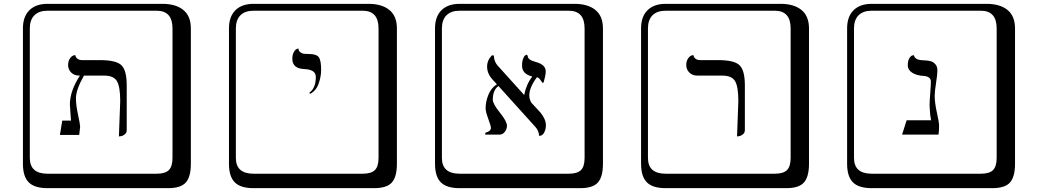

<svg xmlns="http://www.w3.org/2000/svg" viewBox="-20 -774 5438 1006"><path d="M603 -59.1 609.9 -244.1Q609.9 -320.3 592.5 -349.1Q575.2 -377.9 525.9 -377.9H419.9Q377.9 -303.7 377.9 -258.8Q377.9 -223.6 388.9 -172.9Q399.9 -122.1 399.9 -109.9L395 -66.9H293.9L306.2 -142.1H352.1Q351.1 -156.2 348.6 -189.7Q346.2 -223.1 346.2 -226.1Q346.2 -297.9 398.9 -377.9H395Q369.1 -377.9 353 -394Q336.9 -410.2 336.9 -433.1Q336.9 -454.1 346.4 -467.5Q356 -481 365.2 -483.4L374 -485.8Q379.9 -459 411.1 -459H504.9Q587.9 -459 616 -432.4Q644 -405.8 644 -326.2V-92.8Q644 -78.6 634 -70.3Q624 -62 613.3 -60.5ZM229 -717.8Q184.1 -717.8 160.2 -693.8Q136.2 -669.9 136.2 -625V53.2Q136.2 136.2 229 136.2H800.8Q845.7 136.2 864.7 117.2Q883.8 98.1 883.8 53.2V-625Q883.8 -717.8 800.8 -717.8ZM980 84Q980 152.8 953.4 182.4Q926.8 211.9 860.8 211.9H229Q161.1 211.9 130.6 181.4Q100.1 150.9 100.1 84V-625Q100.1 -687 134 -720.5Q168 -753.9 229 -753.9H831.1Q900.9 -753.9 940.4 -721.9Q980 -689.9 980 -625Z M1605.5 -282.2 1600.6 -288.1Q1634.8 -312 1634.8 -371.1Q1634.8 -409.2 1575.7 -412.1Q1511.7 -414.1 1511.7 -465.8Q1511.7 -487.8 1519.8 -501.5Q1527.8 -515.1 1535.6 -517.6L1543.5 -520Q1544.4 -506.8 1554 -500Q1563.5 -493.2 1572 -492.2Q1580.6 -491.2 1596.7 -491.2Q1636.7 -491.2 1649.7 -475.1Q1662.6 -459 1662.6 -408.2Q1662.6 -374 1650.1 -337.2Q1637.7 -300.3 1605.5 -282.2ZM1308.6 -717.8Q1263.7 -717.8 1239.7 -693.8Q1215.8 -669.9 1215.8 -625V53.2Q1215.8 136.2 1308.6 136.2H1880.4Q1925.3 136.2 1944.3 117.2Q1963.4 98.1 1963.4 53.2V-625Q1963.4 -717.8 1880.4 -717.8ZM2059.6 84Q2059.6 152.8 2033 182.4Q2006.3 211.9 1940.4 211.9H1308.6Q1240.7 211.9 1210.2 181.4Q1179.7 150.9 1179.7 84V-625Q1179.7 -687 1213.6 -720.5Q1247.6 -753.9 1308.6 -753.9H1910.6Q1980.5 -753.9 2020 -721.9Q2059.6 -689.9 2059.6 -625Z M2839.4 -399.9Q2839.4 -388.7 2836.2 -373.8Q2833 -358.9 2830.1 -348.9Q2827.1 -338.9 2825.2 -338.9Q2822.3 -338.9 2812.7 -353.5Q2803.2 -368.2 2793 -369.1Q2752.9 -314.9 2753.4 -273.9Q2753.4 -254.4 2763.7 -236.3L2811 -185.1Q2839.8 -150.9 2840.3 -118.2Q2840.3 -97.2 2831.3 -79.6Q2822.3 -62 2805.2 -62Q2802.2 -90.8 2785.2 -108.9L2591.8 -323.2Q2562.5 -303.2 2562 -252Q2562 -230 2599.1 -184.1Q2636.2 -138.2 2636.2 -115.2Q2636.2 -97.2 2624.8 -83Q2613.3 -68.8 2599.1 -68.8H2522.9Q2522.9 -69.8 2522.5 -70.8Q2522 -71.8 2522 -73.2Q2522 -78.1 2527.3 -80.1Q2537.1 -82 2544.7 -88.6Q2552.2 -95.2 2552.2 -104Q2552.2 -113.8 2538.3 -151.4Q2524.4 -189 2524.4 -207Q2524.4 -240.7 2538.6 -276.6Q2552.7 -312.5 2583.5 -332.5L2560.1 -357.9Q2532.2 -388.7 2532.2 -424.8Q2532.2 -458 2557.1 -483.9H2567.4Q2568.4 -453.1 2585.9 -432.1L2725.1 -277.8L2726.6 -276.9Q2737.8 -333 2769 -373Q2714.8 -386.7 2715.3 -430.2Q2715.3 -453.1 2721.2 -467.5Q2727.1 -481.9 2733.9 -484.9L2740.2 -487.8Q2745.1 -483.9 2745.6 -477.1Q2746.1 -470.2 2754.6 -463.1Q2763.2 -456.1 2791 -448.2Q2839.4 -434.1 2839.4 -399.9ZM2388.2 -717.8Q2343.3 -717.8 2319.3 -693.8Q2295.4 -669.9 2295.4 -625V53.2Q2295.4 136.2 2388.2 136.2H2960Q3004.9 136.2 3023.9 117.2Q3043 98.1 3043 53.2V-625Q3043 -717.8 2960 -717.8ZM3139.2 84Q3139.2 152.8 3112.5 182.4Q3085.9 211.9 3020 211.9H2388.2Q2320.3 211.9 2289.8 181.4Q2259.3 150.9 2259.3 84V-625Q2259.3 -687 2293.2 -720.5Q2327.1 -753.9 2388.2 -753.9H2990.2Q3060.1 -753.9 3099.6 -721.9Q3139.2 -689.9 3139.2 -625Z M3841.8 -59.1 3848.6 -244.1Q3848.6 -320.3 3831.3 -349.1Q3814 -377.9 3764.6 -377.9H3633.8Q3607.9 -377.9 3591.8 -394Q3575.7 -410.2 3575.7 -433.1Q3575.7 -454.1 3585.2 -467.5Q3594.7 -481 3604 -483.4L3612.8 -485.8Q3618.7 -459 3649.9 -459H3743.7Q3826.7 -459 3854.7 -432.4Q3882.8 -405.8 3882.8 -326.2V-92.8Q3882.8 -78.6 3872.8 -70.3Q3862.8 -62 3852.1 -60.5ZM3467.8 -717.8Q3422.9 -717.8 3398.9 -693.8Q3375 -669.9 3375 -625V53.2Q3375 136.2 3467.8 136.2H4039.6Q4084.5 136.2 4103.5 117.2Q4122.6 98.1 4122.6 53.2V-625Q4122.6 -717.8 4039.6 -717.8ZM4218.8 84Q4218.8 152.8 4192.1 182.4Q4165.5 211.9 4099.6 211.9H3467.8Q3399.9 211.9 3369.4 181.4Q3338.9 150.9 3338.9 84V-625Q3338.9 -687 3372.8 -720.5Q3406.7 -753.9 3467.8 -753.9H4069.8Q4139.6 -753.9 4179.2 -721.9Q4218.8 -689.9 4218.8 -625Z M4877.4 -272.9Q4877.4 -235.8 4888.9 -184.3Q4900.4 -132.8 4900.4 -116.2Q4900.4 -86.4 4897.5 -68.8H4706.5L4730.5 -144H4858.4Q4852.5 -172.9 4851.6 -205.1Q4850.6 -210 4850.6 -222.2Q4850.6 -242.2 4854 -285.2Q4857.4 -328.1 4857.4 -346.2Q4857.4 -372.1 4822.3 -376Q4782.2 -377.9 4759.3 -393.1Q4736.3 -408.2 4736.3 -431.2Q4736.3 -455.1 4744.4 -468.5Q4752.4 -481.9 4760.3 -483.4L4768.6 -484.9Q4773.4 -458 4821.3 -458Q4842.3 -457 4855.7 -453.6Q4869.1 -450.2 4880.4 -438Q4891.6 -425.8 4891.6 -404.8Q4891.6 -383.8 4884.5 -339.4Q4877.4 -294.9 4877.4 -272.9ZM4547.4 -717.8Q4502.4 -717.8 4478.5 -693.8Q4454.6 -669.9 4454.6 -625V53.2Q4454.6 136.2 4547.4 136.2H5119.1Q5164.1 136.2 5183.1 117.2Q5202.1 98.1 5202.1 53.2V-625Q5202.1 -717.8 5119.1 -717.8ZM5298.3 84Q5298.3 152.8 5271.7 182.4Q5245.1 211.9 5179.2 211.9H4547.4Q4479.5 211.9 4449 181.4Q4418.5 150.9 4418.5 84V-625Q4418.5 -687 4452.4 -720.5Q4486.3 -753.9 4547.4 -753.9H5149.4Q5219.2 -753.9 5258.8 -721.9Q5298.3 -689.9 5298.3 -625Z"/></svg>

Font: Linux Biolinum Keyboard
Style: Regular
Weight: 700
Designer: Philipp H. Poll
Foundry: Philipp H. Poll
Version: Version 0.6.1 ; ttfautohint (v0.9)